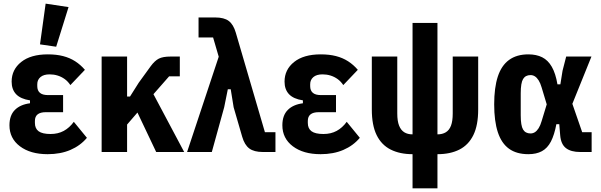

<svg xmlns="http://www.w3.org/2000/svg" viewBox="-20 -836 3303 1056"><path d="M386 -166 458 -78Q422 -35 367.5 -11.5Q313 12 242 12Q147 12 89.5 -31.5Q32 -75 32 -147Q32 -201 61.5 -231Q91 -261 145 -268V-284Q93 -292 68.5 -318Q44 -344 44 -387Q44 -453 96.5 -495Q149 -537 243 -537Q290 -537 327 -527.5Q364 -518 393.5 -499Q423 -480 447 -452L367 -368Q354 -388 336 -401Q318 -414 297 -420.5Q276 -427 253 -427Q220 -427 202.5 -412Q185 -397 185 -373V-362Q185 -338 199.5 -325.5Q214 -313 244 -313H327V-219H232Q202 -219 187 -207Q172 -195 172 -171V-160Q172 -129 192.5 -114Q213 -99 258 -99Q299 -99 330.5 -116Q362 -133 386 -166ZM357 -797 289 -579 200 -592 231 -816Z M839 0 736 -217 679 -151V0H539V-525H679V-305H695L743 -381L809 -472Q831 -502 853.5 -513.5Q876 -525 918 -525H969V-416H910L824 -318L993 0Z M1183 -524 1152 -630H1072V-740H1163Q1213 -740 1238.5 -720.5Q1264 -701 1277 -656L1437 -109H1495V0H1426Q1377 0 1351 -19.5Q1325 -39 1312 -84L1265 -246L1249 -345H1233L1213 -246L1145 0H1009Z M1887 -166 1959 -78Q1923 -35 1868.5 -11.5Q1814 12 1743 12Q1648 12 1590.5 -31.5Q1533 -75 1533 -147Q1533 -201 1562.5 -231Q1592 -261 1646 -268V-284Q1594 -292 1569.5 -318Q1545 -344 1545 -387Q1545 -453 1597.5 -495Q1650 -537 1744 -537Q1791 -537 1828 -527.5Q1865 -518 1894.5 -499Q1924 -480 1948 -452L1868 -368Q1855 -388 1837 -401Q1819 -414 1798 -420.5Q1777 -427 1754 -427Q1721 -427 1703.5 -412Q1686 -397 1686 -373V-362Q1686 -338 1700.5 -325.5Q1715 -313 1745 -313H1828V-219H1733Q1703 -219 1688 -207Q1673 -195 1673 -171V-160Q1673 -129 1693.5 -114Q1714 -99 1759 -99Q1800 -99 1831.5 -116Q1863 -133 1887 -166Z M2249 200V12Q2179 12 2128.5 -13.5Q2078 -39 2051.5 -93Q2025 -147 2025 -234V-525H2165V-212Q2165 -170 2175 -145Q2185 -120 2203.5 -108.5Q2222 -97 2249 -97V-710H2386V-97Q2413 -97 2432 -108.5Q2451 -120 2460.5 -145Q2470 -170 2470 -212V-525H2610V-234Q2610 -147 2583.5 -93Q2557 -39 2507 -13.5Q2457 12 2386 12V200Z M3234 -109V0H3171Q3120 0 3092.5 -21.5Q3065 -43 3061 -92L3056 -153H3040Q3029 -94 3010 -57.5Q2991 -21 2960.5 -4.5Q2930 12 2886 12Q2821 12 2779.5 -18Q2738 -48 2718 -109Q2698 -170 2698 -262Q2698 -354 2718 -415Q2738 -476 2780 -506.5Q2822 -537 2886 -537Q2930 -537 2962 -521Q2994 -505 3015 -468.5Q3036 -432 3046 -372H3062L3074 -447L3094 -525H3233L3128 -265L3182 -109ZM2898 -102Q2911 -102 2922 -109Q2933 -116 2942.5 -131Q2952 -146 2959 -170L2987 -262L2959 -355Q2952 -379 2942.5 -394Q2933 -409 2922 -416Q2911 -423 2898 -423Q2870 -423 2857 -401.5Q2844 -380 2844 -323V-202Q2844 -145 2857 -123.5Q2870 -102 2898 -102Z"/></svg>

Font: IBM Plex Sans Condensed
Style: Bold
Weight: 700
Width: 3
Designer: Mike Abbink, Paul van der Laan, Pieter van Rosmalen
Foundry: Bold Monday
Version: Version 3.201